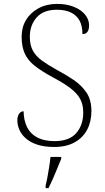

<svg xmlns="http://www.w3.org/2000/svg" viewBox="-20 -744 541 985"><path d="M258 10Q210 10 174.5 -1Q139 -12 115.5 -31.5Q92 -51 80.5 -76Q69 -101 69 -127Q69 -141 73 -151Q77 -161 84 -167Q91 -173 101 -173Q102 -125 119.5 -90.5Q137 -56 172.5 -38Q208 -20 260 -20Q335 -20 371 -61Q407 -102 407 -167Q407 -208 391 -237Q375 -266 340 -292.5Q305 -319 248 -349Q193 -379 158 -406.5Q123 -434 107 -469.5Q91 -505 91 -556Q91 -604 113.5 -641.5Q136 -679 177.5 -701.5Q219 -724 273 -724Q322 -724 359 -709Q396 -694 416.5 -669Q437 -644 437 -614Q437 -592 428.5 -580.5Q420 -569 403 -569Q403 -610 388.5 -637.5Q374 -665 344.5 -679.5Q315 -694 272 -694Q203 -694 168 -654.5Q133 -615 133 -555Q133 -513 148.5 -484.5Q164 -456 194 -434Q224 -412 269 -387Q318 -361 358.5 -333.5Q399 -306 424 -268.5Q449 -231 449 -174Q449 -120 427 -78.5Q405 -37 362.5 -13.5Q320 10 258 10ZM214 208Q220 184 224.5 158.5Q229 133 233 108Q237 83 239 61H294V71Q285 92 274 119.5Q263 147 251 174Q239 201 229 221H214Z"/></svg>

Font: Noto Serif Kannada ExtraLight
Style: Regular
Weight: 250
Version: Version 2.003